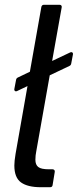

<svg xmlns="http://www.w3.org/2000/svg" viewBox="-20 -783 325 803"><path d="M274 -564 278 -565Q282 -565 284 -562Q286 -559 285 -555L278 -518Q277 -510 270 -507L188 -468L132 -152Q128 -133 128 -115Q128 -94 140 -84.5Q152 -75 184 -75H200Q204 -75 207 -72Q210 -69 209 -64L200 -9Q199 0 189 0H151Q96 0 68 -20Q40 -40 40 -91Q40 -109 45 -139L95 -423L51 -402L47 -401Q43 -401 41 -404Q39 -407 40 -411L47 -448Q48 -456 55 -459L105 -483L153 -754Q155 -763 164 -763H229Q234 -763 236.5 -760Q239 -757 238 -752L198 -528Z"/></svg>

Font: Open Sauce Two
Style: Italic
Weight: 400
Italic angle: -10°
Designer: Alfredo Marco Pradil
Foundry: Creative Sauce Fz LLC
Version: Version 1.477